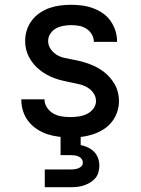

<svg xmlns="http://www.w3.org/2000/svg" viewBox="-20 -562 590 802"><path d="M273 12Q249 12 225 9Q201 6 178 -1.5Q155 -9 134.5 -22.5Q114 -36 99 -55Q84 -74 76.5 -97.5Q69 -121 69 -145V-147H166V-146Q166 -128 176.5 -112.5Q187 -97 202.5 -88Q218 -79 236.5 -76Q255 -73 273 -73Q290 -73 308 -75.5Q326 -78 342 -85.5Q358 -93 369.5 -107.5Q381 -122 381 -140Q381 -158 370.5 -173Q360 -188 344.5 -197Q329 -206 311.5 -210Q294 -214 277 -217.5Q260 -221 242.5 -225Q225 -229 208.5 -235Q192 -241 176.5 -249.5Q161 -258 147 -269Q133 -280 121.5 -293.5Q110 -307 101.5 -323Q93 -339 89 -356Q85 -373 85 -391Q85 -414 92 -436Q99 -458 113 -476.5Q127 -495 146 -508Q165 -521 186.5 -528.5Q208 -536 231 -539Q254 -542 277 -542Q300 -542 323 -539Q346 -536 368 -528Q390 -520 409 -507Q428 -494 441.5 -475Q455 -456 462 -434Q469 -412 469 -388V-387H372Q372 -404 363.5 -418.5Q355 -433 341 -442Q327 -451 310.5 -454Q294 -457 277 -457Q261 -457 244.5 -454Q228 -451 214 -443.5Q200 -436 190.5 -421.5Q181 -407 181 -391Q181 -373 191.5 -357.5Q202 -342 217 -333Q232 -324 249.5 -320Q267 -316 284.5 -313Q302 -310 319 -305.5Q336 -301 352.5 -295Q369 -289 385 -280.5Q401 -272 415 -261Q429 -250 440.5 -236.5Q452 -223 460.5 -207.5Q469 -192 473 -174.5Q477 -157 477 -140Q477 -116 469 -93Q461 -70 446 -51.5Q431 -33 410.5 -20.5Q390 -8 367 -0.5Q344 7 320.5 9.5Q297 12 273 12ZM167 220V146H275Q283 146 291 145Q299 144 307 141Q315 138 320.5 132Q326 126 326 118Q326 109 321 102Q316 95 308 91.5Q300 88 291.5 87Q283 86 275 86H233V-73H317V44Q333 47 347.5 54Q362 61 373 72Q384 83 389.5 98.5Q395 114 395 130Q395 144 391 158Q387 172 378 182.5Q369 193 356.5 200.5Q344 208 330.5 212.5Q317 217 303 218.5Q289 220 275 220Z"/></svg>

Font: Lode Dark
Style: Bold
Weight: 700
Monospace: yes
Designer: Belleve Invis
Foundry: Belleve Invis
Version: Version 29.2.0; ttfautohint (v1.8.3)